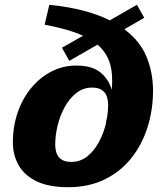

<svg xmlns="http://www.w3.org/2000/svg" viewBox="-20 -765 686 798"><path d="M268 -512 237.5 -566.5 325 -616.5Q294.5 -630.5 254.8 -641.8Q215 -653 165.5 -662.5L185 -745Q264.5 -737 327 -720.5Q389.5 -704 436.5 -680.5L549 -745L579.5 -691L497 -643.5Q562 -594.5 589 -529Q616 -463.5 616 -388Q616 -308.5 593.2 -236.2Q570.5 -164 525.8 -107.8Q481 -51.5 415 -19.2Q349 13 263.5 13Q182.5 13 132 -11.5Q81.5 -36 57.5 -78.2Q33.5 -120.5 33.5 -173Q33.5 -240 53.8 -298.2Q74 -356.5 110.2 -400Q146.5 -443.5 194.2 -468Q242 -492.5 297 -492.5Q362 -492.5 396.8 -464.5Q431.5 -436.5 444.5 -391.5Q450.5 -456 436.8 -501.5Q423 -547 385.5 -579.5ZM276 -92Q314 -92 343.2 -115.5Q372.5 -139 392.2 -176.8Q412 -214.5 421.5 -256.5L419.5 -254Q422.5 -266 425 -277Q429.5 -303 429.5 -328Q429.5 -401 363 -401Q326.5 -401 298 -379Q269.5 -357 249.8 -321.5Q230 -286 219.8 -244.5Q209.5 -203 209.5 -164.5Q209.5 -92 276 -92Z"/></svg>

Font: Newsreader 6pt
Style: Bold Italic
Weight: 700
Italic angle: -17°
Designer: Hugues Gentile
Foundry: Production Type
Version: Version 1.003; ttfautohint (v1.8.3)